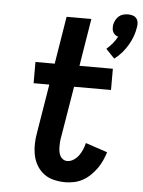

<svg xmlns="http://www.w3.org/2000/svg" viewBox="-55 -814 644 865"><g transform="rotate(5 267.5 -381.0)"><path d="M444 -566 405 -607Q420 -620 432 -634.5Q444 -649 453 -666Q445 -668 439 -673Q433 -678 429.5 -685Q426 -692 425.5 -700.5Q425 -709 426 -717Q428 -728 433.5 -738.5Q439 -749 447.5 -756.5Q456 -764 467 -767Q478 -770 489 -770Q500 -770 510 -767Q520 -764 526.5 -756.5Q533 -749 534.5 -738.5Q536 -728 534 -717Q531 -696 523.5 -675Q516 -654 504.5 -634.5Q493 -615 478 -597.5Q463 -580 444 -566ZM273 8Q247 8 221.5 2Q196 -4 176.5 -18.5Q157 -33 144 -54.5Q131 -76 126 -101Q121 -126 121.5 -152.5Q122 -179 127 -205L163 -424H92V-520H179L214 -735H326L291 -520H442V-424H275L236 -189Q234 -179 233.5 -168.5Q233 -158 233 -147.5Q233 -137 235 -126.5Q237 -116 241.5 -107.5Q246 -99 254.5 -93.5Q263 -88 273 -88Q288 -88 302 -97Q316 -106 325.5 -119.5Q335 -133 341 -147.5Q347 -162 350 -176L449 -143Q443 -124 434.5 -105Q426 -86 413.5 -68.5Q401 -51 385.5 -36Q370 -21 352 -11Q334 -1 313.5 3.5Q293 8 273 8Z"/></g></svg>

Font: Iosevka SS18
Style: Bold Italic
Weight: 700
Italic angle: -9°
Monospace: yes
Designer: Belleve Invis
Foundry: Belleve Invis
Version: Version 25.1.1; ttfautohint (v1.8.4)